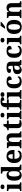

<svg xmlns="http://www.w3.org/2000/svg" viewBox="3110 -3920 820 7080"><g transform="rotate(-90 3520.0 -380.0)"><path d="M171 -626Q135 -626 110.5 -643.5Q86 -661 86 -698Q86 -736 110.5 -753Q135 -770 171 -770Q206 -770 231.5 -753Q257 -736 257 -698Q257 -661 231.5 -643.5Q206 -626 171 -626ZM17 0V-53H29Q44 -53 60.5 -57.5Q77 -62 88.5 -76Q100 -90 100 -118V-422Q100 -449 88 -462Q76 -475 59.5 -479Q43 -483 29 -483H17V-536H252V-118Q252 -90 263.5 -76Q275 -62 292 -57.5Q309 -53 323 -53H335V0Z M602 10Q504 10 451 -56.5Q398 -123 398 -267Q398 -412 450.5 -480Q503 -548 600 -548Q656 -548 692 -525.5Q728 -503 749 -468H756Q752 -496 750 -531Q748 -566 748 -590V-645Q748 -686 724 -696.5Q700 -707 667 -707H659V-760H900V-123Q900 -93 911.5 -78Q923 -63 942 -58Q961 -53 983 -53H987V0H793L765 -78H756Q734 -38 697.5 -14Q661 10 602 10ZM645 -65Q704 -65 726 -115.5Q748 -166 748 -269Q748 -368 726 -421Q704 -474 645 -474Q595 -474 573.5 -421Q552 -368 552 -268Q552 -166 573.5 -115.5Q595 -65 645 -65Z M1307 10Q1180 10 1114 -62.5Q1048 -135 1048 -265Q1048 -406 1113 -477.5Q1178 -549 1296 -549Q1405 -549 1467.5 -488Q1530 -427 1530 -308V-257H1202Q1205 -157 1239.5 -111Q1274 -65 1336 -65Q1388 -65 1424 -88.5Q1460 -112 1477 -146Q1504 -131 1504 -97Q1504 -54 1456 -22Q1408 10 1307 10ZM1377 -321Q1377 -398 1359 -441Q1341 -484 1298 -484Q1256 -484 1231 -442.5Q1206 -401 1204 -321Z M1592 0V-53H1594Q1628 -53 1650 -65Q1672 -77 1672 -122V-418Q1672 -460 1652.5 -471.5Q1633 -483 1600 -483H1597V-536H1807L1820 -465H1825Q1845 -503 1868.5 -520.5Q1892 -538 1919.5 -543.5Q1947 -549 1978 -549Q2055 -549 2099 -503Q2143 -457 2143 -356V-124Q2143 -78 2159.5 -65.5Q2176 -53 2210 -53H2213V0H1991V-329Q1991 -394 1973 -429Q1955 -464 1911 -464Q1878 -464 1859 -442.5Q1840 -421 1832 -385.5Q1824 -350 1824 -309V-118Q1824 -76 1843.5 -64.5Q1863 -53 1896 -53H1899V0Z M2482 10Q2415 10 2375 -25Q2335 -60 2335 -148V-468H2260V-519Q2292 -519 2317.5 -532Q2343 -545 2358 -561Q2389 -594 2404 -660H2487V-536H2615V-468H2487V-158Q2487 -113 2502.5 -92Q2518 -71 2553 -71Q2573 -71 2590.5 -73.5Q2608 -76 2624 -80V-15Q2608 -8 2571.5 1Q2535 10 2482 10Z M2815 -626Q2779 -626 2754.5 -643.5Q2730 -661 2730 -698Q2730 -736 2754.5 -753Q2779 -770 2815 -770Q2850 -770 2875.5 -753Q2901 -736 2901 -698Q2901 -661 2875.5 -643.5Q2850 -626 2815 -626ZM2661 0V-53H2673Q2688 -53 2704.5 -57.5Q2721 -62 2732.5 -76Q2744 -90 2744 -118V-422Q2744 -449 2732 -462Q2720 -475 2703.5 -479Q2687 -483 2673 -483H2661V-536H2896V-118Q2896 -90 2907.5 -76Q2919 -62 2936 -57.5Q2953 -53 2967 -53H2979V0Z M3015 0V-53H3037Q3052 -53 3068.5 -57.5Q3085 -62 3096.5 -76Q3108 -90 3108 -118V-468H3019V-536H3108V-573Q3108 -666 3157 -717.5Q3206 -769 3312 -769Q3377 -769 3413 -759.5Q3449 -750 3464 -733.5Q3479 -717 3479 -696Q3479 -631 3356 -631Q3356 -647 3351 -666Q3346 -685 3335.5 -698.5Q3325 -712 3306 -712Q3281 -712 3270.5 -684.5Q3260 -657 3260 -591V-536H3398V-468H3260V-118Q3260 -90 3271.5 -76Q3283 -62 3300 -57.5Q3317 -53 3331 -53H3378V0Z M3574 -626Q3538 -626 3513.5 -643.5Q3489 -661 3489 -698Q3489 -736 3513.5 -753Q3538 -770 3574 -770Q3609 -770 3634.5 -753Q3660 -736 3660 -698Q3660 -661 3634.5 -643.5Q3609 -626 3574 -626ZM3420 0V-53H3432Q3447 -53 3463.5 -57.5Q3480 -62 3491.5 -76Q3503 -90 3503 -118V-422Q3503 -449 3491 -462Q3479 -475 3462.5 -479Q3446 -483 3432 -483H3420V-536H3655V-118Q3655 -90 3666.5 -76Q3678 -62 3695 -57.5Q3712 -53 3726 -53H3738V0Z M4050 10Q3977 10 3921 -16.5Q3865 -43 3833.5 -103.5Q3802 -164 3802 -266Q3802 -374 3834.5 -435.5Q3867 -497 3922.5 -523Q3978 -549 4047 -549Q4144 -549 4194.5 -518.5Q4245 -488 4245 -444Q4245 -423 4234.5 -403.5Q4224 -384 4196 -371.5Q4168 -359 4116 -359Q4116 -394 4110 -423Q4104 -452 4090 -470Q4076 -488 4051 -488Q4022 -488 4000.5 -468.5Q3979 -449 3967.5 -401Q3956 -353 3956 -267Q3956 -166 3984 -115.5Q4012 -65 4075 -65Q4127 -65 4165 -88.5Q4203 -112 4220 -146Q4232 -139 4238 -126.5Q4244 -114 4244 -100Q4244 -75 4223.5 -49.5Q4203 -24 4160.5 -7Q4118 10 4050 10Z M4484 10Q4418 10 4372.5 -30Q4327 -70 4327 -153Q4327 -234 4383 -273Q4439 -312 4551 -316L4633 -319V-374Q4633 -424 4622.5 -456Q4612 -488 4571 -488Q4533 -488 4518.5 -457.5Q4504 -427 4504 -380Q4437 -380 4403 -395Q4369 -410 4369 -447Q4369 -484 4397 -506Q4425 -528 4472 -538.5Q4519 -549 4575 -549Q4680 -549 4732.5 -511Q4785 -473 4785 -379V-124Q4785 -83 4798 -68Q4811 -53 4845 -53H4849V0H4663L4642 -69H4633Q4611 -42 4591.5 -24.5Q4572 -7 4547 1.5Q4522 10 4484 10ZM4539 -63Q4582 -63 4607.5 -98Q4633 -133 4633 -191V-266L4588 -263Q4528 -260 4505 -231.5Q4482 -203 4482 -149Q4482 -63 4539 -63Z M5176 10Q5103 10 5047 -16.5Q4991 -43 4959.5 -103.5Q4928 -164 4928 -266Q4928 -374 4960.5 -435.5Q4993 -497 5048.5 -523Q5104 -549 5173 -549Q5270 -549 5320.5 -518.5Q5371 -488 5371 -444Q5371 -423 5360.5 -403.5Q5350 -384 5322 -371.5Q5294 -359 5242 -359Q5242 -394 5236 -423Q5230 -452 5216 -470Q5202 -488 5177 -488Q5148 -488 5126.5 -468.5Q5105 -449 5093.5 -401Q5082 -353 5082 -267Q5082 -166 5110 -115.5Q5138 -65 5201 -65Q5253 -65 5291 -88.5Q5329 -112 5346 -146Q5358 -139 5364 -126.5Q5370 -114 5370 -100Q5370 -75 5349.5 -49.5Q5329 -24 5286.5 -7Q5244 10 5176 10Z M5579 -626Q5543 -626 5518.5 -643.5Q5494 -661 5494 -698Q5494 -736 5518.5 -753Q5543 -770 5579 -770Q5614 -770 5639.5 -753Q5665 -736 5665 -698Q5665 -661 5639.5 -643.5Q5614 -626 5579 -626ZM5425 0V-53H5437Q5452 -53 5468.5 -57.5Q5485 -62 5496.5 -76Q5508 -90 5508 -118V-422Q5508 -449 5496 -462Q5484 -475 5467.5 -479Q5451 -483 5437 -483H5425V-536H5660V-118Q5660 -90 5671.5 -76Q5683 -62 5700 -57.5Q5717 -53 5731 -53H5743V0Z M6065 10Q5945 10 5876 -59.5Q5807 -129 5807 -270Q5807 -411 5873 -480Q5939 -549 6068 -549Q6188 -549 6257 -480Q6326 -411 6326 -270Q6326 -129 6259.5 -59.5Q6193 10 6065 10ZM6067 -53Q6125 -53 6148 -108.5Q6171 -164 6171 -270Q6171 -377 6147.5 -431Q6124 -485 6066 -485Q6008 -485 5985 -431Q5962 -377 5962 -270Q5962 -164 5985.5 -108.5Q6009 -53 6067 -53ZM6006 -619Q6021 -638 6039.5 -664Q6058 -690 6075.5 -717Q6093 -744 6103 -766H6260V-756Q6251 -743 6229.5 -723Q6208 -703 6181 -681Q6154 -659 6126 -639.5Q6098 -620 6074 -606H6006Z M6393 0V-53H6395Q6429 -53 6451 -65Q6473 -77 6473 -122V-418Q6473 -460 6453.5 -471.5Q6434 -483 6401 -483H6398V-536H6608L6621 -465H6626Q6646 -503 6669.5 -520.5Q6693 -538 6720.5 -543.5Q6748 -549 6779 -549Q6856 -549 6900 -503Q6944 -457 6944 -356V-124Q6944 -78 6960.5 -65.5Q6977 -53 7011 -53H7014V0H6792V-329Q6792 -394 6774 -429Q6756 -464 6712 -464Q6679 -464 6660 -442.5Q6641 -421 6633 -385.5Q6625 -350 6625 -309V-118Q6625 -76 6644.5 -64.5Q6664 -53 6697 -53H6700V0Z"/></g></svg>

Font: Noto Serif Yezidi
Style: Bold
Weight: 700
Designer: Dalton Maag Ltd
Foundry: Dalton Maag Ltd
Version: Version 1.001; ttfautohint (v1.8.4.7-5d5b)